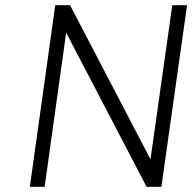

<svg xmlns="http://www.w3.org/2000/svg" viewBox="-20 -720 741 740"><path d="M193 -700 95 0H152L235 -594L545 0H602L701 -700H644L560 -106L250 -700Z"/></svg>

Font: Unageo
Style: Light-Italic
Weight: 300
Designer: Richard Sepsi
Foundry: Richard Sepsi
Version: Version 2.000